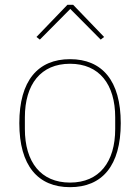

<svg xmlns="http://www.w3.org/2000/svg" viewBox="-20 -763 580 795"><path d="M270 12C137 12 60 -77 60 -253C60 -429 137 -518 270 -518C403 -518 480 -429 480 -253C480 -77 403 12 270 12ZM270 -7C391 -7 457 -92 457 -229V-277C457 -414 391 -499 270 -499C149 -499 83 -414 83 -277V-229C83 -92 149 -7 270 -7ZM283 -743 411 -610 397 -599 271 -726 145 -599 131 -610 259 -743Z"/></svg>

Font: Plexus Sans Thin
Style: Regular
Weight: 250
Version: Version 2.001;PS 002.001;hotconv 1.0.70;makeotf.lib2.5.58329